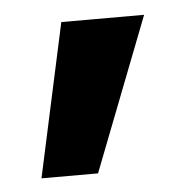

<svg xmlns="http://www.w3.org/2000/svg" viewBox="-33 -173 327 328"><g transform="rotate(-5 131.0 -8.5)"><path d="M26 123 83 -140H225L123 123Z"/></g></svg>

Font: DM Sans 17pt Black
Style: Regular
Weight: 900
Version: Version 4.004;gftools[0.9.30]